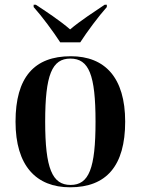

<svg xmlns="http://www.w3.org/2000/svg" viewBox="-20 -786 598 816"><path d="M236 -606H321C350 -651 399 -717 434 -756V-766H425C385 -739 320 -697 278 -661C237 -697 172 -740 132 -766H123V-756C158 -717 207 -651 236 -606ZM278 10C432 10 512 -81 512 -269C512 -456 426 -547 281 -547C125 -547 46 -457 46 -269C46 -81 134 10 278 10ZM280 0C202 0 172 -70 172 -269C172 -468 201 -537 279 -537C358 -537 386 -468 386 -269C386 -70 358 0 280 0Z"/></svg>

Font: Noto Serif Display SemiCondensed SemiBold
Style: Regular
Weight: 600
Width: 4
Designer: Monotype Design Team
Foundry: Monotype Imaging Inc.
Version: Version 2.009